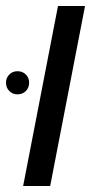

<svg xmlns="http://www.w3.org/2000/svg" viewBox="-42 -619 322 639"><path d="M35 0 151 -599H241L125 0ZM-22 -344Q-22 -360 -11 -371Q0 -382 16 -382Q33 -382 44 -371Q55 -360 55 -344Q55 -327 44 -316Q33 -305 16 -305Q0 -305 -11 -316Q-22 -327 -22 -344Z"/></svg>

Font: Libra Sans
Style: Italic
Weight: 400
Italic angle: -12°
Foundry: Context Ltd
Version: Version 1.002